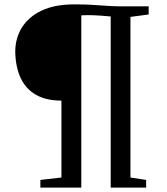

<svg xmlns="http://www.w3.org/2000/svg" viewBox="-20 -855 762 875"><path d="M260 -46V-396.5Q190.5 -396.5 144.2 -422.8Q98 -449 74.5 -498.8Q51 -548.5 49.5 -618.5Q49.5 -681 80 -729.8Q110.5 -778.5 170 -806.8Q229.5 -835 317 -835Q356.5 -835 384.5 -833.8Q412.5 -832.5 436.5 -830.5Q460.5 -828.5 487.5 -827.2Q514.5 -826 551 -826H657.5V-789L574.5 -778V-46L646 -35V0H484.5V-780Q467 -781.5 437.8 -783.8Q408.5 -786 376.5 -786Q369 -786 361.8 -785.5Q354.5 -785 350.5 -785V0H164V-35Z"/></svg>

Font: Merriweather 72pt
Style: Regular
Weight: 400
Version: Version 2.100